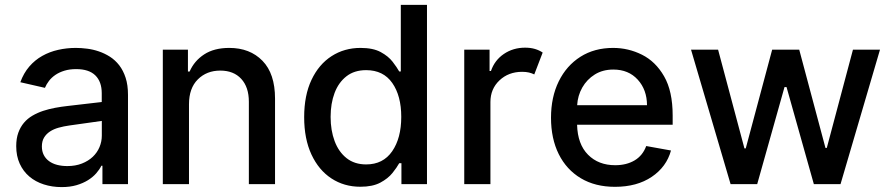

<svg xmlns="http://www.w3.org/2000/svg" viewBox="-20 -747 3620 779"><path d="M230.1 12.1Q191.4 12.1 157.7 1.2Q123.9 -9.6 99.1 -30.7Q74.2 -51.8 60 -82.9Q45.8 -114 45.8 -154.1Q45.8 -185 54.2 -208.3Q62.5 -231.5 77.1 -248.8Q91.6 -266 111.7 -277.7Q131.7 -289.4 154.8 -297.1Q177.9 -304.7 203.5 -309.5Q229 -314.3 255 -317.1L392.8 -333.1V-369Q392.8 -415.5 366.8 -441.1Q340.9 -466.6 289.1 -466.6Q262.4 -466.6 241.5 -460.2Q220.5 -453.8 204.9 -443.2Q189.3 -432.5 178.8 -418.9Q168.3 -405.2 162.3 -390.6L62.5 -413.4Q76 -450.6 98.9 -477.1Q121.8 -503.6 151.5 -520.2Q181.1 -536.9 215.9 -544.7Q250.7 -552.6 287.6 -552.6Q309.3 -552.6 333.5 -549.5Q357.6 -546.5 381 -538.5Q404.5 -530.5 426 -516.9Q447.4 -503.2 463.8 -482.1Q480.1 -460.9 489.7 -431.5Q499.3 -402 499.3 -362.2V0H395.6V-74.6H391.3Q383.9 -59.3 370.4 -43.9Q356.9 -28.4 337 -16Q317.1 -3.6 290.5 4.3Q263.8 12.1 230.1 12.1ZM253.2 -73.2Q286.2 -73.2 312.3 -83.5Q338.4 -93.8 356.4 -110.8Q374.3 -127.8 383.7 -150.2Q393.1 -172.6 393.1 -196.7V-256.4L261.7 -237.9Q238.6 -234.7 218.2 -229Q197.8 -223.4 182.7 -213.4Q167.6 -203.5 158.7 -188.7Q149.9 -174 149.9 -152.7Q149.9 -133.2 157.5 -118.3Q165.1 -103.3 179 -93.2Q192.8 -83.1 211.8 -78.1Q230.8 -73.2 253.2 -73.2Z M1095.9 0H989.7V-334.2Q989.7 -393.5 958.8 -427Q927.9 -460.6 873.9 -460.6Q818.5 -460.6 782.7 -424.9Q746.8 -389.2 746.8 -323.9V0H640.6V-545.5H742.5V-456.7H749.3Q768.1 -500 808.4 -526.3Q848.7 -552.6 910.2 -552.6Q994 -552.6 1044.9 -500.4Q1095.9 -448.2 1095.9 -346.9Z M1442.1 10.7Q1376.1 10.7 1324.6 -23.1Q1273.1 -56.8 1243.6 -120.2Q1214.1 -183.6 1214.1 -271.7Q1214.1 -360.1 1243.8 -422.9Q1273.4 -485.8 1325.3 -519.2Q1377.1 -552.6 1442.8 -552.6Q1493.6 -552.6 1524.7 -535.7Q1555.8 -518.8 1573 -496.4Q1590.2 -474.1 1599.8 -457H1606.2V-727.3H1712.4V0H1608.7V-84.9H1599.8Q1590.2 -67.5 1572.3 -45.1Q1554.3 -22.7 1523.1 -6Q1491.8 10.7 1442.1 10.7ZM1465.6 -79.9Q1534.4 -79.9 1571.2 -133.3Q1608 -186.8 1608 -272.7Q1608 -358.3 1571.6 -410.3Q1535.2 -462.4 1465.6 -462.4Q1417.6 -462.4 1385.7 -437.5Q1353.7 -412.6 1337.5 -369.9Q1321.4 -327.1 1321.4 -272.7Q1321.4 -218 1337.7 -174.4Q1354 -130.7 1386.2 -105.3Q1418.3 -79.9 1465.6 -79.9Z M1969.8 0H1863.6V-545.5H1966.3V-458.8H1971.9Q1986.9 -502.8 2024.5 -528.2Q2062.1 -553.6 2110.4 -553.6Q2132.8 -553.6 2150.6 -548.3Q2168.3 -543 2181.8 -533.7L2147.7 -445Q2138.1 -449.9 2126.1 -452.8Q2114 -455.6 2098.4 -455.6Q2043.3 -455.6 2006.6 -421Q1969.8 -386.4 1969.8 -333.1Z M2475.1 11Q2394.9 11 2336.6 -23.8Q2278.4 -58.6 2247 -121.6Q2215.6 -184.7 2215.6 -269.2Q2215.6 -353 2247 -416.9Q2278.4 -480.8 2335 -516.7Q2391.7 -552.6 2467.7 -552.6Q2529.5 -552.6 2584.7 -525Q2639.9 -497.5 2674.5 -437.3Q2709.2 -377.1 2709.2 -278.4V-240.8H2321.4Q2323.5 -161.9 2365.8 -119.3Q2408 -76.7 2476.2 -76.7Q2521.7 -76.7 2554.7 -96.2Q2587.7 -115.8 2601.9 -154.5L2702.4 -136.4Q2684.3 -70 2624.3 -29.5Q2564.3 11 2475.1 11ZM2605.1 -320.3Q2604.8 -382.8 2567.5 -423.8Q2530.2 -464.8 2468.4 -464.8Q2425.4 -464.8 2393.3 -444.8Q2361.2 -424.7 2342.5 -391.9Q2323.9 -359 2321.7 -320.3Z M3390.3 0H3282L3171.2 -393.8H3163L3052.2 0H2944.2L2783.7 -545.5H2893.5L3000.4 -144.9H3005.7L3112.9 -545.5H3222.7L3329.2 -146.7H3334.5L3440.7 -545.5H3550.4Z"/></svg>

Font: Linik Sans Medium
Style: Regular
Weight: 500
Designer: Rasmus Andersson (font), Cristiano Sobral (main changes)
Foundry: rsms
Version: Version 3.018;June 1, 2022;FontCreator 14.0.0.2814 64-bit; t